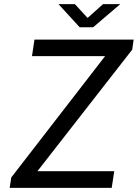

<svg xmlns="http://www.w3.org/2000/svg" viewBox="-20 -916 672 936"><path d="M27 0 35 -51 492.5 -642.5H136L148 -723H631.5L624.5 -674L162.5 -81.5H537L524.5 0ZM368.5 -783 265 -896H345L407 -828.5L482.5 -896H566.5L434 -783Z"/></svg>

Font: Public Sans
Style: Italic
Weight: 400
Italic angle: -8°
Designer: The Public Sans project authors (U.S. Web Design System). Libre Franklin designed by Pablo Impallari and Rodrigo Fuenzal
Version: Version 1.008; ttfautohint (v1.8.1) -l 8 -r 50 -G 200 -x 14 